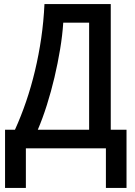

<svg xmlns="http://www.w3.org/2000/svg" viewBox="-20 -734 666 950"><path d="M528 -714V-92H606V196H504V0H108V196H5V-92H54Q84 -158 109 -231Q134 -304 153 -383.5Q172 -463 184 -545.5Q196 -628 200 -714ZM293 -622Q289 -560 277.5 -490.5Q266 -421 249.5 -351Q233 -281 212 -214.5Q191 -148 167 -92H421V-622Z"/></svg>

Font: Noto Sans Display SemiCondensed Medium
Style: Regular
Weight: 500
Width: 4
Designer: Monotype Design Team
Foundry: Monotype Imaging Inc.
Version: Version 2.003